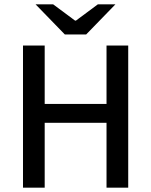

<svg xmlns="http://www.w3.org/2000/svg" viewBox="-20 -865 697 885"><path d="M86 0V-655H186V-386H471V-655H571V0H471V-299H186V0ZM279 -706 144 -845H225L326 -770H330L431 -845H512L377 -706Z"/></svg>

Font: Source Sans 3 ExtraLight Medium
Style: Regular
Weight: 500
Version: Version 3.052;hotconv 1.1.0;makeotfexe 2.6.0